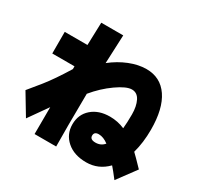

<svg xmlns="http://www.w3.org/2000/svg" viewBox="-186 -1040 1373 1338"><g transform="rotate(30 500.0 -371.0)"><path d="M39.1 -152.3Q62.5 -179.7 120.1 -251.5Q177.7 -323.2 252 -444.3V-466.8H73.2V-640.6H255.9Q258.8 -723.6 261.7 -823.2H438.5Q434.6 -743.2 428.7 -594.7Q491.2 -644.5 562 -672.9Q632.8 -701.2 697.3 -701.2Q810.5 -701.2 872.6 -609.9Q934.6 -518.6 934.6 -350.6Q934.6 -246.1 910.2 -159.2Q932.6 -138.7 1000 -68.4L889.6 81.1Q847.7 26.4 824.2 0Q753.9 72.3 656.2 72.3Q558.6 72.3 500 21Q441.4 -30.3 441.4 -109.9Q441.4 -189.5 497.1 -238.3Q552.7 -287.1 642.6 -287.1Q705.1 -287.1 761.7 -262.7Q766.6 -311.5 766.6 -376.5Q766.6 -441.4 745.1 -484.4Q723.6 -527.3 680.2 -527.3Q636.7 -527.3 560.5 -473.6Q484.4 -419.9 421.9 -343.8Q419.9 -181.6 419.9 -90.8L420.9 81.1H247.1Q247.1 43 247.6 -29.3Q248 -101.6 248 -135.7L140.6 16.6ZM713.9 -111.3Q673.8 -141.6 636.7 -141.6Q599.6 -141.6 599.6 -110.4Q599.6 -79.1 643.6 -79.1Q687.5 -79.1 713.9 -111.3Z"/></g></svg>

Font: GenEi M Gothic v2 Black
Style: Regular
Weight: 900
Version: Version 2.0